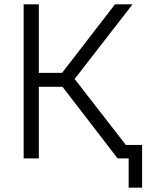

<svg xmlns="http://www.w3.org/2000/svg" viewBox="-20 -730 682 885"><path d="M560 -62H635V135H573V0H522L268 -330H159V0H89V-710H159V-394H266L510 -710H591L324 -366Z"/></svg>

Font: Raleway-v4020
Style: Regular
Weight: 400
Designer: Matt McInerney, Pablo Impallari, Rodrigo Fuenzalida
Foundry: Matt McInerney, Pablo Impallari, Rodrigo Fuenzalida
Version: Version 4.020;PS 004.020;hotconv 1.0.88;makeotf.lib2.5.64775